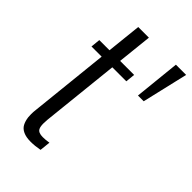

<svg xmlns="http://www.w3.org/2000/svg" viewBox="-229 -841 933 933"><g transform="rotate(45 237.5 -375.0)"><path d="M380.4 -520.5 404.8 -756.8H475.1L419.9 -520.5ZM169.9 7.3Q139.2 7.3 119.1 -2Q99.1 -11.2 90.1 -28.1Q81.1 -44.9 78.1 -68.4Q77.1 -78.6 77.1 -89.8Q77.1 -104.5 79.1 -120.1L122.1 -529.3H52.2L57.1 -578.1H127L146 -756.8H219.2L200.2 -578.1H296.4L291.5 -529.3H195.3L152.8 -127Q151.4 -112.3 151.4 -100.6Q151.4 -77.6 157.2 -66.9Q165.5 -50.3 196.3 -50.3Q216.3 -50.3 238.3 -54.2L232.4 1Q199.2 7.3 169.9 7.3Z"/></g></svg>

Font: Oswald
Style: Light
Weight: 300
Designer: Vernon Adams
Foundry: Vernon Adams
Version: 3.0; ttfautohint (v0.95.6-bc232) -l 8 -r 50 -G 200 -x 0 -w "